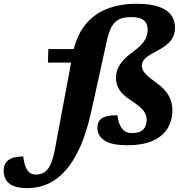

<svg xmlns="http://www.w3.org/2000/svg" viewBox="-192 -757 999 1018"><path d="M62 -425 64.5 -497H268L265.5 -425ZM292 -166.5Q267.5 -55.5 232.8 22Q198 99.5 154.8 147.8Q111.5 196 61.2 218.2Q11 240.5 -44 240.5Q-113.5 240.5 -143 216Q-172.5 191.5 -172.5 147Q-172.5 110.5 -147 91.5Q-121.5 72.5 -69 72.5Q-65.5 98.5 -60.2 116.2Q-55 134 -45.5 147Q-35.5 160 -24.8 164.2Q-14 168.5 0 168.5Q17.5 168.5 32.5 162.2Q47.5 156 59.5 141.8Q71.5 127.5 81 103.2Q90.5 79 97.5 43L193.5 -470Q210.5 -561 255.8 -620.2Q301 -679.5 371 -708.2Q441 -737 532 -737Q606 -737 650.8 -721Q695.5 -705 715.8 -676.8Q736 -648.5 736 -611.5Q736 -572.5 715 -543.8Q694 -515 642.5 -488.5Q608.5 -471 590.5 -457.8Q572.5 -444.5 566.2 -432.2Q560 -420 560 -406Q560 -395 566.2 -383.2Q572.5 -371.5 588.8 -356.2Q605 -341 635 -319.5Q680.5 -287.5 701.2 -252Q722 -216.5 722 -174Q722 -116 695 -74Q668 -32 615.5 -9.5Q563 13 486 13Q397 13 360.8 -12.8Q324.5 -38.5 324.5 -78Q324.5 -101 334 -116Q343.5 -131 366.8 -138.5Q390 -146 430.5 -146Q433.5 -120 439.8 -103.5Q446 -87 456.5 -74Q466.5 -61 479.5 -56.2Q492.5 -51.5 509 -51.5Q533.5 -51.5 550.5 -59Q567.5 -66.5 576.5 -82.5Q585.5 -98.5 585.5 -124Q585.5 -148.5 568.8 -170.2Q552 -192 506 -222Q459.5 -251.5 441.2 -280.5Q423 -309.5 423 -343.5Q423 -368 431.2 -389.8Q439.5 -411.5 458.2 -433.5Q477 -455.5 509.5 -479.5Q541 -502.5 558.8 -522.2Q576.5 -542 583.8 -561.2Q591 -580.5 591 -601.5Q591 -631.5 570.8 -649Q550.5 -666.5 504 -666.5Q465.5 -666.5 440.5 -654.8Q415.5 -643 400.2 -615.8Q385 -588.5 375 -542.5Z"/></svg>

Font: Newsreader 9pt
Style: Bold Italic
Weight: 700
Italic angle: -17°
Designer: Hugues Gentile
Foundry: Production Type
Version: Version 1.003